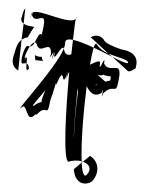

<svg xmlns="http://www.w3.org/2000/svg" viewBox="-20 -702 359 463"><path d="M160 -542C164 -554 161 -546 160 -542ZM211 -496V-498L215 -500C212 -498 212 -496 211 -496ZM158 -366C158 -400 163 -444 167 -490C167 -487 168 -483 168 -481C163 -443 159 -402 158 -366ZM57 -666C65 -640 93 -680 85 -638C77 -596 84 -640 67 -606L64 -600C66 -600 68 -598 69 -594C77 -568 103 -609 103 -573C95 -546 115 -594 107 -567C101 -541 117 -596 111 -570C109 -550 129 -597 134 -585C136 -590 137 -595 137 -598C137 -607 144 -608 156 -606C159 -631 161 -650 163 -657C149 -640 76 -681 59 -672C60 -675 59 -673 58 -671L59 -672C59 -671 58 -669 57 -666ZM16 -577C13 -567 2 -545 24 -532L32 -606C22 -599 19 -587 16 -578ZM158 -294C159 -285 160 -276 167 -268C176 -256 194 -258 202 -265L203 -266L204 -267C222 -289 216 -315 197 -326L180 -312C194 -307 203 -296 189 -280C182 -274 178 -287 177 -310ZM31 -442C47 -460 41 -400 65 -426H69C94 -454 93 -414 101 -459C105 -471 106 -474 106 -473C107 -475 108 -479 110 -486C121 -523 108 -478 122 -512C137 -540 127 -490 141 -520C150 -547 134 -494 143 -520C145 -526 146 -528 147 -528C138 -431 132 -315 145 -312C154 -315 167 -316 177 -313C175 -356 181 -432 189 -494C197 -479 207 -467 225 -478C235 -504 219 -450 229 -477C257 -504 259 -466 267 -514C275 -559 243 -522 231 -549C236 -576 217 -522 221 -548C224 -559 212 -553 197 -546C200 -563 203 -578 206 -587C221 -580 237 -572 251 -565L241 -573C264 -563 290 -559 289 -550C285 -548 270 -555 251 -565L289 -530C291 -530 294 -530 298 -532L307 -537L309 -547C313 -578 277 -582 272 -583C252 -590 234 -598 231 -605L229 -608L227 -610C220 -617 207 -618 199 -612L241 -573C229 -578 219 -586 213 -596C211 -598 208 -595 206 -587C187 -596 169 -603 156 -606C155 -595 153 -584 152 -571C146 -569 138 -568 135 -580C135 -582 134 -584 134 -585C115 -538 13 -429 31 -442ZM64 -569C65 -564 65 -560 65 -557L84 -555C81 -560 81 -561 81 -565C79 -565 73 -564 64 -569ZM215 -522C225 -518 229 -522 229 -522C237 -518 244 -518 247 -518V-517C247 -513 246 -508 246 -508C241 -507 238 -506 234 -505ZM60 -449C67 -458 78 -471 89 -484C88 -482 88 -481 88 -481C86 -476 85 -474 82 -466V-464L81 -463C81 -460 80 -456 80 -456C71 -454 65 -450 61 -446C60 -447 60 -449 60 -449ZM55 -666C50 -649 55 -665 58 -671C56 -670 55 -668 55 -666ZM52 -590C55 -590 59 -591 64 -600C61 -600 56 -596 52 -590ZM35 -572C26 -539 37 -552 44 -549C45 -559 46 -569 41 -560C33 -533 49 -590 41 -564C36 -558 43 -577 52 -590C46 -590 44 -598 35 -572ZM44 -549C43 -538 43 -527 50 -537C49 -545 47 -548 44 -549ZM177 -310 180 -312C179 -312 178 -313 177 -313ZM106 -473C106 -472 105 -468 106 -473ZM33 -662C33 -662 27 -652 37 -645L41 -682C38 -679 36 -673 35 -670ZM32 -606C36 -609 41 -611 47 -612C51 -619 60 -635 63 -637C61 -637 60 -637 59 -638C48 -639 41 -642 37 -645ZM163 -657C164 -658 165 -659 165 -660C165 -661 164 -660 163 -657Z"/></svg>

Font: CiSf CamouflageKit II
Style: Outline
Weight: 400
Version: Version 1